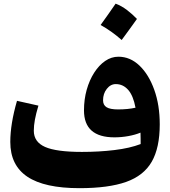

<svg xmlns="http://www.w3.org/2000/svg" viewBox="-20 -1006 918 1037"><path d="M739.7 -228Q739.7 -239.7 739.5 -256.6Q739.3 -273.4 738.8 -289.6Q710.4 -277.8 673.1 -271Q635.7 -264.2 598.1 -264.2Q433.6 -264.2 433.6 -409.7Q433.6 -468.8 448.2 -521Q462.9 -573.2 488.8 -613.5Q514.6 -653.8 548.1 -676.8Q581.5 -699.7 619.6 -699.7Q683.1 -699.7 733.4 -651.6Q783.7 -603.5 813.2 -521Q842.8 -438.5 842.8 -334.5Q842.8 -208 799.6 -132.6Q756.3 -57.1 661.1 -23.4Q565.9 10.3 409.2 10.3Q220.2 10.3 127.9 -51.5Q35.6 -113.3 35.6 -239.3Q35.6 -336.4 71.8 -461.4L187.5 -435.5Q174.3 -391.6 168.5 -359.6Q162.6 -327.6 162.6 -299.8Q162.6 -239.3 223.4 -212.4Q284.2 -185.5 422.4 -185.5Q516.1 -185.5 598.6 -195.6Q681.2 -205.6 739.7 -228ZM711.9 -424.3Q699.7 -489.7 672.1 -520.8Q644.5 -551.8 605.5 -551.8Q577.1 -551.8 556.9 -526.1Q536.6 -500.5 536.6 -464.4Q536.6 -438.5 555.7 -426.8Q574.7 -415 617.7 -415Q670.9 -415 711.9 -424.3ZM604.5 -986.3Q636.7 -974.1 665.5 -952.1Q694.3 -930.2 719.7 -903.8Q699.7 -876 679.2 -847.4Q658.7 -818.8 637.2 -790Q612.3 -812 584 -832.5Q555.7 -853 523.4 -871.1Q544.9 -900.4 564.9 -929.2Q585 -958 604.5 -986.3Z"/></svg>

Font: Pinar DS1 ExtraBold
Style: Regular
Weight: 800
Designer: Amin Abedi
Version: Version 3.000